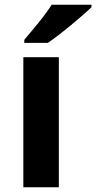

<svg xmlns="http://www.w3.org/2000/svg" viewBox="-20 -786 404 806"><path d="M227 0H78V-546H227ZM364 -756Q350 -742 327 -722Q304 -702 277.5 -680Q251 -658 225.5 -638.5Q200 -619 181 -606H82V-619Q98 -638 119.5 -663.5Q141 -689 162 -716.5Q183 -744 197 -766H364Z"/></svg>

Font: Noto Sans Sundanese
Style: Bold
Weight: 700
Version: Version 2.003